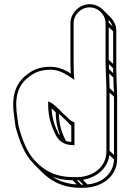

<svg xmlns="http://www.w3.org/2000/svg" viewBox="-20 -784 618 913"><path d="M311 -215 300 -227C291 -234 284 -240 279 -245L266 -259C253 -270 239 -287 220 -297L209 -302V-288C209 -225 225 -182 246 -140C261 -113 285 -94 327 -94L334 -93V-202C325 -206 318 -209 311 -215ZM482 -673V-497C482 -484 482 -469 483 -453C483 -422 486 -390 486 -362V-64C486 8 427 53 357 58C348 59 339 58 328 58C242 58 189 26 147 -19C109 -57 84 -124 68 -185C64 -209 63 -224 59 -252C50 -337 73 -387 121 -421C148 -441 169 -449 208 -452C249 -456 282 -439 309 -421L334 -404L332 -420C331 -429 331 -438 331 -448C330 -466 330 -482 330 -497V-673C330 -714 365 -749 406 -749C447 -749 482 -714 482 -673ZM518 -635V-480L497 -500V-655ZM515 -659 497 -676C497 -681 497 -685 496 -690C505 -681 511 -671 515 -659ZM518 -459V-436L498 -456V-479ZM519 -415C519 -391 521 -367 522 -345L501 -365C501 -388 500 -411 499 -435ZM522 -324V-47L501 -67V-344ZM522 -26C520 43 464 87 396 93L374 71C437 61 492 19 500 -47ZM376 94H366L346 73H355ZM345 93C297 90 260 77 229 56C256 67 288 73 325 73ZM265 -142 259 -147C241 -183 228 -218 225 -269L245 -250C245 -207 253 -173 265 -142ZM319 -186V-109C318 -109 313 -110 311 -110C305 -110 298 -112 293 -114C274 -152 261 -190 260 -244L269 -235C275 -229 280 -224 290 -215ZM470 -737C453 -754 431 -764 406 -764C357 -764 315 -722 315 -673V-497C315 -482 315 -465 316 -448C316 -443 317 -441 317 -434C290 -452 252 -470 206 -466C165 -463 141 -454 113 -433C60 -395 35 -339 45 -250C49 -223 50 -205 54 -181C71 -118 95 -51 137 -9C139 -7 142 -3 144 -1L179 34C222 77 278 109 363 109C374 109 384 109 394 108C469 102 537 53 537 -29V-327C537 -356 534 -387 534 -418C533 -434 533 -449 533 -462V-638C533 -663 522 -685 505 -702Z"/></svg>

Font: Blanket
Style: Ugh
Weight: 900
Foundry: Cannot Into Space Fonts
Version: Version 0.9